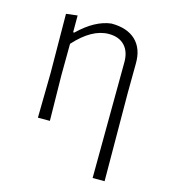

<svg xmlns="http://www.w3.org/2000/svg" viewBox="-99 -541 711 805"><g transform="rotate(15 256.0 -138.0)"><path d="M140 -457V-384H145Q216 -453 286 -461Q355 -461 392 -425.5Q429 -390 428 -325L427 -197L429 185H377L380 -315Q381 -363 356.5 -389.5Q332 -416 287 -416Q214 -416 140 -334L139 -198L142 0H90L93 -195L91 -451Z"/></g></svg>

Font: Alegreya Sans Light
Style: Regular
Weight: 300
Designer: Juan Pablo del Peral
Foundry: Huerta Tipografica
Version: Version 2.007